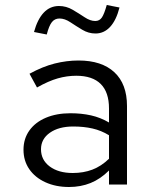

<svg xmlns="http://www.w3.org/2000/svg" viewBox="-20 -738 640 768"><path d="M256 10Q203 10 161.5 -9Q120 -28 97 -61.5Q74 -95 74 -139Q74 -183 97.5 -216Q121 -249 163.5 -267Q206 -285 262 -285Q306 -285 344 -276.5Q382 -268 416 -248V-304Q416 -369 383 -402Q350 -435 285 -435Q248 -435 211 -424.5Q174 -414 128 -388L98 -443Q151 -472 199 -484Q247 -496 294 -496Q387 -496 437.5 -449Q488 -402 488 -314V0H416V-56Q382 -22 342.5 -6Q303 10 256 10ZM144 -141Q144 -98 179 -72Q214 -46 271 -46Q314 -46 349.5 -59.5Q385 -73 416 -103V-197Q385 -216 350 -224Q315 -232 273 -232Q215 -232 179.5 -207Q144 -182 144 -141ZM167 -600 116 -610Q130 -661 155 -687.5Q180 -714 216 -714Q245 -714 270.5 -699Q296 -684 318.5 -669Q341 -654 361 -654Q378 -654 387.5 -668Q397 -682 407 -718L458 -708Q445 -657 420.5 -630.5Q396 -604 362 -604Q334 -604 309 -619Q284 -634 261.5 -649Q239 -664 218 -664Q199 -664 187.5 -649.5Q176 -635 167 -600Z"/></svg>

Font: Red Hat Mono
Style: Regular
Weight: 400
Designer: Pentagram, MCKL
Foundry: Pentagram, MCKL
Version: Version 1.023